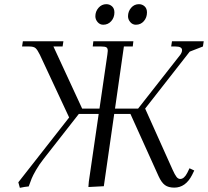

<svg xmlns="http://www.w3.org/2000/svg" viewBox="-20 -902 1007 930"><path d="M68.8 -19 314.9 -333 172.9 -637.2Q161.6 -660.2 152.6 -668.5Q143.6 -676.8 122.1 -676.8H86.9L90.8 -702.1H287.1L283.2 -676.8H238.8L377.9 -376H461.9L500 -637.2Q502 -650.9 502 -655.8Q502 -668.5 495.4 -672.6Q488.8 -676.8 470.2 -676.8H429.2L432.1 -702.1H626L623 -676.8H580.1L537.1 -376H648.9L853 -636.2Q861.8 -648.4 861.8 -659.2Q861.8 -676.8 830.1 -676.8H809.1L813 -702.1H966.8L962.9 -676.8L898.9 -651.9L683.1 -376L815.9 -80.1Q827.1 -55.2 835 -45.2Q842.8 -35.2 853 -35.2Q872.1 -35.2 887.2 -64.9L897.9 -86.9L920.9 -76.2L910.2 -54.2Q878.9 6.8 824.2 6.8Q795.9 6.8 779.1 -5.4Q762.2 -17.6 748 -48.8L611.8 -350.1H533.2L482.9 0L408.2 3.9L410.2 -22L458 -350.1H361.8L190.9 -131.8Q169.4 -104.5 154.3 -78.1Q139.2 -51.8 133.3 -37.1Q127.4 -22.5 119.1 1Q101.1 2.4 76.2 7.8ZM441.9 -823.2Q441.9 -846.7 457.3 -864.3Q472.7 -881.8 495.1 -881.8Q511.2 -881.8 522.7 -871.3Q534.2 -860.8 534.2 -841.8Q534.2 -816.9 518.8 -799.6Q503.4 -782.2 480 -782.2Q463.9 -782.2 452.9 -794.9Q441.9 -807.6 441.9 -823.2ZM600.1 -823.2Q600.1 -846.7 615.2 -864.3Q630.4 -881.8 652.8 -881.8Q668.9 -881.8 680.4 -871.3Q691.9 -860.8 691.9 -841.8Q691.9 -816.9 676.8 -799.6Q661.6 -782.2 638.2 -782.2Q622.1 -782.2 611.1 -794.9Q600.1 -807.6 600.1 -823.2Z"/></svg>

Font: Dihjauti
Style: Italic
Weight: 400
Italic angle: -9°
Designer: T. Christopher White
Version: Version 3.0.0